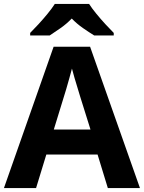

<svg xmlns="http://www.w3.org/2000/svg" viewBox="-20 -954 730 974"><path d="M527 0 475 -170H215L163 0H0L252 -717H437L690 0ZM387 -463Q382 -480 374 -506Q366 -532 358 -559Q350 -586 345 -606Q340 -586 331.5 -556.5Q323 -527 315.5 -500.5Q308 -474 304 -463L253 -297H439ZM432 -934Q446 -912 468.5 -884.5Q491 -857 515 -831Q539 -805 557 -787V-774H458Q432 -790 401 -811.5Q370 -833 344 -860Q318 -833 288 -812Q258 -791 232 -774H133V-787Q152 -806 175.5 -831.5Q199 -857 221.5 -884.5Q244 -912 258 -934Z"/></svg>

Font: Noto Sans Telugu
Style: Regular
Weight: 400
Designer: Jelle Bosma - Monotype Design Team
Foundry: Monotype Imaging Inc.
Version: Version 2.003